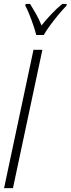

<svg xmlns="http://www.w3.org/2000/svg" viewBox="-20 -971 364 991"><path d="M1 0 152.8 -713.9H198.7L46.9 0ZM167 -790.5Q162.6 -809.6 152.6 -839.1Q142.6 -868.7 131.1 -897.2Q119.6 -925.8 110.8 -941.4L112.3 -950.7H135.3Q147.9 -930.7 164.6 -901.6Q181.2 -872.6 194.3 -839.8Q217.8 -869.1 244.9 -897.9Q272 -926.8 301.3 -950.7H324.2L323.2 -941.4Q305.7 -923.8 283.2 -897Q260.7 -870.1 239.7 -841.8Q218.8 -813.5 206.1 -790.5Z"/></svg>

Font: Open Sans Condensed Light
Style: Italic
Weight: 300
Width: 3
Italic angle: -12°
Designer: Monotype Design Team
Foundry: Monotype Imaging Inc.
Version: Version 3.000; ttfautohint (v1.8.4)